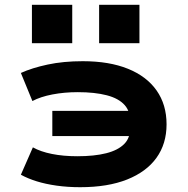

<svg xmlns="http://www.w3.org/2000/svg" viewBox="-20 -769 782 800"><path d="M314 11Q262 11 216 4.5Q170 -2 133 -13.5Q96 -25 67 -41L117 -155Q149 -137 196.5 -127.5Q244 -118 302 -118Q373 -118 422.5 -130.5Q472 -143 498 -169.5Q524 -196 521 -238L548 -202H198V-307H548L521 -256Q525 -302 500 -330.5Q475 -359 425 -372Q375 -385 304 -385Q248 -385 198.5 -375.5Q149 -366 115 -348L67 -465Q113 -486 178.5 -500Q244 -514 325 -514Q435 -514 513 -482.5Q591 -451 632.5 -392Q674 -333 674 -251Q674 -170 632 -111.5Q590 -53 509.5 -21Q429 11 314 11ZM393 -589V-749H561V-589ZM113 -589V-749H281V-589Z"/></svg>

Font: Nunito Sans 7pt Expanded ExtraBold
Style: Regular
Weight: 800
Width: 7
Designer: Vernon Adams
Foundry: Vernon Adams
Version: Version 3.101;gftools[0.9.27]